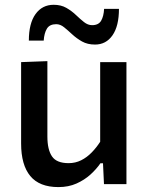

<svg xmlns="http://www.w3.org/2000/svg" viewBox="-20 -750 603 782"><path d="M218 12Q140.5 12 103.2 -33.2Q66 -78.5 66 -165.5Q66 -198.5 66 -223Q66 -247.5 66 -272Q66 -318 66 -355.5Q66 -393 66 -427Q66 -461 66 -497L173 -501Q173 -446.5 173 -394Q173 -341.5 173 -284V-194Q173 -140.5 191.8 -113Q210.5 -85.5 259.5 -85.5Q287 -85.5 310.5 -97.2Q334 -109 353.2 -128.8Q372.5 -148.5 388 -172.5V-284Q388 -341.5 388 -392.2Q388 -443 388 -497H495Q495 -443 495 -390.8Q495 -338.5 495 -272V-218Q495 -156.5 495 -105.5Q495 -54.5 495 0H403.5L399.5 -85H389Q373 -61.5 348.5 -39.2Q324 -17 291.5 -2.5Q259 12 218 12ZM367 -568.5Q336.5 -568.5 314.2 -581Q292 -593.5 274.2 -610Q256.5 -626.5 241 -639Q225.5 -651.5 209 -651.5Q182 -651.5 171 -633.2Q160 -615 158 -584.5H97.5Q97.5 -655 124.8 -692.8Q152 -730.5 198.5 -730.5Q228.5 -730.5 250.2 -718Q272 -705.5 289.2 -689Q306.5 -672.5 322.2 -660Q338 -647.5 355 -647.5Q381.5 -647.5 392 -665.8Q402.5 -684 404 -714H464.5Q464.5 -644 438.2 -606.2Q412 -568.5 367 -568.5Z"/></svg>

Font: Commissioner Thin Medium
Style: Regular
Weight: 500
Version: Version 1.000